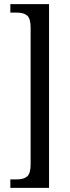

<svg xmlns="http://www.w3.org/2000/svg" viewBox="-20 -780 336 928"><path d="M30 87H63Q95 87 111.5 72.5Q128 58 128 15V-647Q128 -690 111.5 -704.5Q95 -719 63 -719H30V-760H217V128H30Z"/></svg>

Font: Noto Serif Cond
Style: Regular
Weight: 400
Width: 3
Designer: Monotype Design Team
Foundry: Monotype Imaging Inc.
Version: Version 1.001